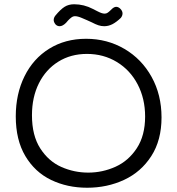

<svg xmlns="http://www.w3.org/2000/svg" viewBox="-20 -889 832 901"><path d="M54 -343Q54 -448 95 -531Q136 -614 211 -660.5Q286 -707 384 -707Q483 -707 564 -659.5Q645 -612 691.5 -528Q738 -444 738 -338Q738 -231 690 -156.5Q642 -82 562.5 -45Q483 -8 389 -8Q296 -8 220 -44.5Q144 -81 99 -156.5Q54 -232 54 -343ZM661 -342Q661 -426 626 -493Q591 -560 528.5 -598Q466 -636 388 -636Q312 -636 253.5 -599.5Q195 -563 162.5 -498Q130 -433 130 -348Q130 -253 169 -192.5Q208 -132 268 -105.5Q328 -79 394 -79Q461 -79 522 -106.5Q583 -134 622 -193.5Q661 -253 661 -342ZM232 -795Q232 -806 240 -816Q264 -845 283 -857Q302 -869 328 -869Q374 -869 416 -847Q422 -844 434.5 -837.5Q447 -831 455.5 -828Q464 -825 471 -825Q479 -825 485.5 -829.5Q492 -834 500 -842Q514 -857 525 -857Q536 -857 545.5 -847Q555 -837 555 -826Q555 -815 547 -805Q526 -785 507.5 -775.5Q489 -766 469 -766Q455 -766 441.5 -770.5Q428 -775 411 -784Q407 -786 389 -794Q384 -796 364.5 -804.5Q345 -813 332 -813Q323 -813 315 -807Q307 -801 299.5 -793Q292 -785 290 -782Q274 -766 260 -766Q249 -766 241 -774Q232 -785 232 -795Z"/></svg>

Font: Mali
Style: Regular
Weight: 400
Version: Version 1.000; ttfautohint (v1.6)